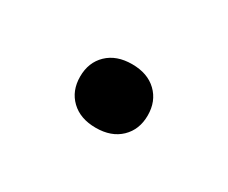

<svg xmlns="http://www.w3.org/2000/svg" viewBox="-36 -160 292 246"><g transform="rotate(30 110.0 -37.0)"><path d="M160 -37Q160 -16 146.5 -3Q133 10 110 10Q87 10 73.5 -3Q60 -16 60 -37Q60 -58 73.5 -71Q87 -84 110 -84Q133 -84 146.5 -71Q160 -58 160 -37Z"/></g></svg>

Font: Scope One
Style: Regular
Weight: 400
Designer: Dalton Maag Ltd
Foundry: Dalton Maag Ltd
Version: Version 1.002; ttfautohint (v1.4.1) -l 11 -r 50 -G 50 -x 14 